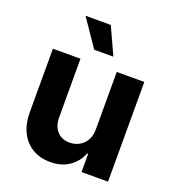

<svg xmlns="http://www.w3.org/2000/svg" viewBox="-139 -872 899 988"><g transform="rotate(20 311.0 -378.0)"><path d="M410.4 -232V-545.9H561.3V0H416.2V-99.2H410.4Q392 -51.6 349.4 -22.1Q306.7 7.3 245.3 6.8Q190.5 6.8 148.9 -17.7Q107.3 -42.3 84 -88.3Q60.7 -134.4 60.7 -198V-545.9H211.7V-224.6Q211.7 -177 237.6 -148.8Q263.5 -120.6 306.6 -121.1Q333.8 -121.1 357.3 -133.6Q380.9 -146.1 395.6 -170.8Q410.4 -195.6 410.4 -232ZM262.1 -613.7 160.7 -762.7H298.8L367.2 -613.7Z"/></g></svg>

Font: GitLab Sans
Style: Regular
Weight: 400
Designer: Rasmus Andersson
Foundry: Modifications by GitLab B.V., manufactured by rsms
Version: Version 4.000;git-c8fb6b7